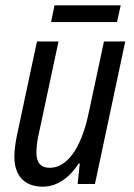

<svg xmlns="http://www.w3.org/2000/svg" viewBox="-20 -692 503 722"><path d="M172 -609H420L434 -672H185ZM141 10C198 10 244 -28 276 -77H280L272 0H337L451 -536H371L313 -265C284 -128 229 -61 167 -61C132 -61 117 -82 117 -117C117 -139 120 -165 127 -194L200 -536H119L45 -189C39 -161 34 -129 34 -103C34 -30 73 10 141 10Z"/></svg>

Font: Noto Sans Condensed
Style: Italic
Weight: 400
Width: 3
Italic angle: -12°
Designer: Monotype Design Team
Foundry: Monotype Imaging Inc.
Version: Version 2.013